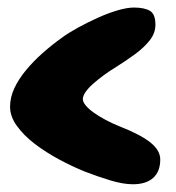

<svg xmlns="http://www.w3.org/2000/svg" viewBox="-20 -576 454 496"><path d="M323.5 -100Q298 -100 265 -110Q232 -120 198.5 -133Q166.5 -146 132.5 -164.2Q98.5 -182.5 70 -204.2Q41.5 -226 23.8 -250.5Q6 -275 6 -300Q6 -324.5 17 -348Q28 -371.5 47 -394.5Q66 -417.5 90.2 -439Q114.5 -460.5 140.5 -479Q157.5 -491.5 181.8 -504.8Q206 -518 232.5 -530Q259 -542 283.5 -549.2Q308 -556.5 326 -556.5Q352.5 -556.5 367 -548.2Q381.5 -540 381.5 -512Q381.5 -490.5 366.8 -471.8Q352 -453 328.8 -436Q305.5 -419 278.5 -402Q263.5 -393 248.5 -382Q233.5 -371 221.2 -360.2Q209 -349.5 201.5 -339Q194 -328.5 194 -320Q194 -312.5 201.8 -303.2Q209.5 -294 223 -284.5Q236.5 -275 253 -266.2Q269.5 -257.5 286.5 -250.5Q343 -228.5 368.5 -208Q394 -187.5 394 -164Q394 -133 375.8 -116.5Q357.5 -100 323.5 -100Z"/></svg>

Font: Gluten
Style: Bold
Weight: 700
Designer: Tyler Finck
Foundry: Etcetera Type Company
Version: Version 1.204